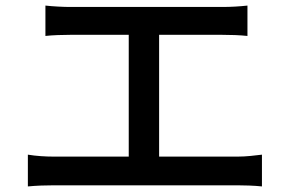

<svg xmlns="http://www.w3.org/2000/svg" viewBox="-20 -701 1040 689"><path d="M551 -139V-576H778C807 -576 840 -575 868 -572V-681C841 -678 809 -676 778 -676H231C208 -676 169 -678 143 -681V-572C168 -575 209 -576 231 -576H442V-139H173C144 -139 110 -141 80 -146V-32C112 -35 144 -36 173 -36H833C854 -36 893 -35 920 -32V-146C894 -143 865 -139 833 -139Z"/></svg>

Font: Noto Sans CJK JP Medium
Style: Regular
Weight: 500
Designer: Ryoko NISHIZUKA (kana & ideographs); Paul D. Hunt (Latin, Greek & Cyrillic); Wenlong ZHANG (bopomofo); Sandoll Communica
Foundry: Adobe Systems Incorporated
Version: Version 1.004;PS 1.004;hotconv 1.0.82;makeotf.lib2.5.63406